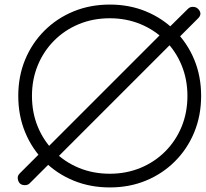

<svg xmlns="http://www.w3.org/2000/svg" viewBox="-20 -811 901 841"><path d="M89 0Q67 0 60 -19Q53 -38 66 -51L159 -144L191 -168L695 -672L723 -693L804 -773Q812 -781 825 -781Q844 -781 854 -764Q864 -747 848 -731L767 -650L741 -631L232 -122L204 -102L110 -8Q102 0 89 0ZM461 10Q375 10 302 -20Q229 -50 174.5 -104.5Q120 -159 90 -232Q60 -305 60 -391Q60 -477 90 -549.5Q120 -622 174.5 -676.5Q229 -731 302 -761Q375 -791 461 -791Q547 -791 619.5 -761Q692 -731 746.5 -676.5Q801 -622 831 -549.5Q861 -477 861 -391Q861 -305 831 -232Q801 -159 746.5 -104.5Q692 -50 619.5 -20Q547 10 461 10ZM461 -50Q533 -50 595 -75.5Q657 -101 703.5 -147.5Q750 -194 775.5 -256Q801 -318 801 -391Q801 -463 775.5 -525Q750 -587 703.5 -633.5Q657 -680 595 -705.5Q533 -731 461 -731Q388 -731 326 -705.5Q264 -680 217.5 -633.5Q171 -587 145.5 -525Q120 -463 120 -391Q120 -318 145.5 -256Q171 -194 217.5 -147.5Q264 -101 326 -75.5Q388 -50 461 -50Z"/></svg>

Font: ComfortaaLight
Style: Regular
Weight: 300
Designer: Johan Aakerlund
Foundry: Johan Aakerlund
Version: Version 3.104; ttfautohint (v1.8.1.43-b0c9)